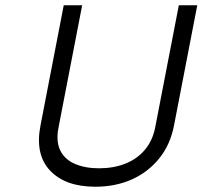

<svg xmlns="http://www.w3.org/2000/svg" viewBox="-20 -700 769 729"><path d="M342 9Q228 9 170 -52.5Q112 -114 134 -225L222 -680H292L202 -215Q192 -163 209 -128.5Q226 -94 265 -77.5Q304 -61 356 -61Q411 -61 455.5 -78.5Q500 -96 529.5 -130.5Q559 -165 569 -215L659 -680H729L641 -225Q627 -151 584.5 -98.5Q542 -46 480 -18.5Q418 9 342 9Z"/></svg>

Font: Teachers
Style: Italic
Weight: 400
Italic angle: -11°
Designer: Alfredo Marco Pradil, Chank Diesel
Version: Version 1.001